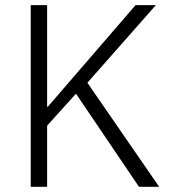

<svg xmlns="http://www.w3.org/2000/svg" viewBox="-20 -718 653 738"><path d="M98.1 0V-698.2H161.1V-308.1H164.1L501 -698.2H579.1L315.9 -399.9L591.8 0H514.2L272 -357.9L161.1 -234.9V0Z"/></svg>

Font: Anuphan Light
Style: Regular
Weight: 300
Designer: Mike Abbink, Paul van der Laan, Pieter van Rosmalen, Mint Tantisuwanna
Foundry: Bold Monday; Cadson Demak
Version: Version 3.002;hotconv 1.0.109;makeotfexe 2.5.65596